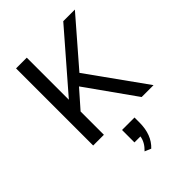

<svg xmlns="http://www.w3.org/2000/svg" viewBox="-276 -835 1243 1243"><g transform="rotate(-45 346.0 -213.0)"><path d="M204.6 -213.4V0H106.4V-706.1H204.6V-320.8L538.6 -706.1H645L376 -395.5L659.2 0H550.3L312 -335.4ZM314.9 262.2Q357.4 221.7 364.3 174.8H309.6V61H423.8V106Q423.8 218.8 357.9 280.3Z"/></g></svg>

Font: Monda
Style: Regular
Weight: 400
Designer: Vernon Adams
Foundry: Vernon Adams
Version: Version 2.100; ttfautohint (v1.8.3)